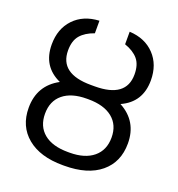

<svg xmlns="http://www.w3.org/2000/svg" viewBox="-138 -873 924 997"><g transform="rotate(20 324.5 -375.0)"><path d="M335 -431.6Q508.3 -431.6 508.3 -560.1Q508.3 -613.8 483.2 -643.8Q458 -673.8 408.7 -690.9V-760.3Q495.1 -755.9 546.9 -701.4Q598.6 -647 598.6 -560.1Q598.6 -439 492.2 -391.1Q598.6 -334 598.6 -211.4Q598.6 -108.4 527.3 -49.3Q456.1 9.8 326.7 9.8H318.8Q193.4 9.8 122.1 -49.3Q50.8 -108.4 50.8 -210.4Q50.8 -334 157.2 -391.1Q50.8 -439 50.8 -560.1Q50.8 -647 102.5 -701.4Q154.3 -755.9 241.7 -760.3V-690.9Q192.4 -673.8 166.7 -643.8Q141.1 -613.8 141.1 -560.1Q141.1 -431.6 314 -431.6ZM318.8 -357.4Q234.4 -357.4 187.7 -318.8Q141.1 -280.3 141.1 -210.4Q141.1 -140.6 187.7 -102.1Q234.4 -63.5 320.8 -63.5H330.1Q414.1 -63.5 461.2 -102.5Q508.3 -141.6 508.3 -211.4Q508.3 -280.8 460.9 -319.1Q413.6 -357.4 327.6 -357.4Z"/></g></svg>

Font: Roboto
Style: Regular
Weight: 400
Designer: Google
Version: Version 2.134; 2016; ttfautohint (v1.6)